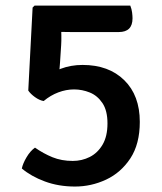

<svg xmlns="http://www.w3.org/2000/svg" viewBox="-20 -653 580 686"><path d="M194.5 -430Q193.5 -409.5 190 -388.5Q186.5 -367.5 180.5 -348.5Q159 -341 134.2 -336.5Q109.5 -332 81 -329.5L96.5 -626L194.5 -610Q197 -596 198 -572.8Q199 -549.5 199.2 -527Q199.5 -504.5 198.5 -491.5ZM58 -51Q61.5 -68.5 74.8 -91Q88 -113.5 105 -125.5Q135 -104.5 167.5 -91.2Q200 -78 240 -78Q272.5 -78 300.8 -92.2Q329 -106.5 346.5 -136.2Q364 -166 364 -212Q364 -258 346 -284.8Q328 -311.5 300.8 -322.5Q273.5 -333.5 244.5 -333.5Q216.5 -333.5 188.5 -323Q160.5 -312.5 136 -292Q121 -294.5 105 -306Q89 -317.5 81 -329.5Q101 -351 130.2 -372Q159.5 -393 196.2 -407Q233 -421 275 -421Q368.5 -421 424 -366.5Q479.5 -312 479.5 -217.5Q479.5 -138.5 445.8 -87.2Q412 -36 359 -11.2Q306 13.5 248 13.5Q189 13.5 140 -4.8Q91 -23 58 -51ZM445.5 -633Q450.5 -620.5 452 -608.2Q453.5 -596 453.5 -587.5Q453.5 -538.5 404.5 -538.5H233Q207.5 -538.5 181.2 -539.2Q155 -540 133.2 -541.5Q111.5 -543 100 -544L96.5 -626L103.5 -633Z"/></svg>

Font: Signika Negative Medium
Style: Regular
Weight: 500
Designer: Anna Giedry
Foundry: Anna Giedry
Version: Version 2.001